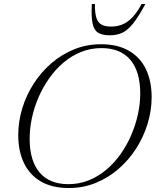

<svg xmlns="http://www.w3.org/2000/svg" viewBox="-20 -938 792 968"><path d="M129.5 -238.5Q129.5 -127 179.8 -68.2Q230 -9.5 324.5 -9.5Q379.5 -9.5 427.2 -28.8Q475 -48 515.5 -82Q556 -116 587.8 -160.8Q619.5 -205.5 641.5 -256.5Q663.5 -307.5 675.2 -361.2Q687 -415 687 -466.5Q687 -578 636.8 -636.8Q586.5 -695.5 491.5 -695.5Q437 -695.5 389 -676.2Q341 -657 300.8 -623Q260.5 -589 228.8 -544.2Q197 -499.5 174.8 -448.5Q152.5 -397.5 141 -343.8Q129.5 -290 129.5 -238.5ZM744.5 -448Q744.5 -380.5 724.2 -314.2Q704 -248 666.8 -189.8Q629.5 -131.5 577.8 -86.5Q526 -41.5 462.8 -15.8Q399.5 10 327.5 10Q243 10 186.2 -23Q129.5 -56 100.8 -116Q72 -176 72 -257Q72 -324.5 92 -390.8Q112 -457 149.2 -515.2Q186.5 -573.5 238.2 -618.5Q290 -663.5 353.5 -689.2Q417 -715 489 -715Q573 -715 630 -682Q687 -649 715.8 -589.2Q744.5 -529.5 744.5 -448ZM540.5 -804Q572 -804 598.8 -815.5Q625.5 -827 649 -852.2Q672.5 -877.5 694 -918H713Q679 -855 651.8 -820.5Q624.5 -786 596.8 -773Q569 -760 533 -760Q495.5 -760 474.5 -773.2Q453.5 -786.5 446.5 -820.8Q439.5 -855 443 -918H458.5Q458 -875.5 465.2 -850.5Q472.5 -825.5 490.5 -814.8Q508.5 -804 540.5 -804Z"/></svg>

Font: Newsreader 60pt Light
Style: Italic
Weight: 300
Italic angle: -17°
Designer: Hugues Gentile
Foundry: Production Type
Version: Version 1.003